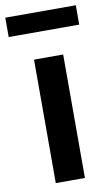

<svg xmlns="http://www.w3.org/2000/svg" viewBox="-97 -805 490 850"><g transform="rotate(-10 148.5 -380.0)"><path d="M83 0V-555H214V0ZM-10 -673V-760H307V-673Z"/></g></svg>

Font: Noto Sans KR SemiBold
Style: Regular
Weight: 600
Designer: Ryoko NISHIZUKA  (kana, bopomofo & ideographs); Paul D. Hunt (Latin, Greek & Cyrillic); Sandoll Communications , Soo-you
Foundry: Adobe
Version: Version 2.004-H2;hotconv 1.0.118;makeotfexe 2.5.65603